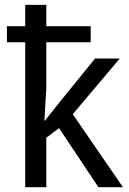

<svg xmlns="http://www.w3.org/2000/svg" viewBox="-20 -780 536 800"><path d="M8.8 -670.9H85V-759.8H172.9V-670.9H357.9V-604H172.9V-411.1L165 -276.9H167L232.9 -359.9L376 -536.1H479L283.2 -304.2L492.2 0H390.1L226.1 -246.1L172.9 -206.1V0H85V-604H8.8Z"/></svg>

Font: Genotype
Style: Regular
Weight: 400
Foundry: Ascender Corporation
Version: Version 1.00